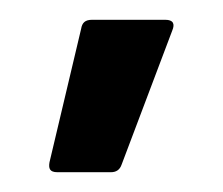

<svg xmlns="http://www.w3.org/2000/svg" viewBox="-20 -720 225 194"><path d="M38 -546H92C97 -546 101 -548 103 -554L154 -689C157 -696 155 -700 147 -700H73C66 -700 63 -697 62 -691L30 -556C29 -550 30 -546 38 -546Z"/></svg>

Font: Sofia Sans Cond SemiBold
Style: Regular
Weight: 600
Width: 3
Designer: Botio Nikoltchev, Ani Petrova
Foundry: lettersoup
Version: Version 4.100